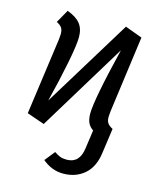

<svg xmlns="http://www.w3.org/2000/svg" viewBox="-113 -617 748 909"><g transform="rotate(15 261.5 -163.0)"><path d="M422 -103Q422 -84 429.5 -73Q437 -62 455 -53L438 68Q429 139 387 175.5Q345 212 283 212Q227 212 181 173L221 123Q237 134 250 139Q263 144 282 144Q345 144 355 70L368 -22Q350 -34 342 -51.5Q334 -69 334 -96Q334 -165 397 -423L134 9L48 -21L100 -397Q102 -417 102 -423Q102 -443 94.5 -454Q87 -465 69 -474L105 -538Q149 -522 169 -497Q189 -472 189 -431Q189 -394 171 -302.5Q153 -211 126 -104L391 -537L475 -506L424 -130Q422 -110 422 -103Z"/></g></svg>

Font: Fira Sans Condensed
Style: Italic
Weight: 400
Width: 3
Italic angle: -8°
Designer: bBox Type GmbH & Carrois Corporate GbR & Edenspiekermann AG
Foundry: bBox Type GmbH & Carrois Corporate GbR & Edenspiekermann AG
Version: Version 4.301